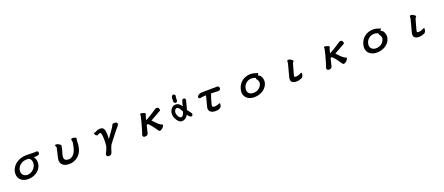

<svg xmlns="http://www.w3.org/2000/svg" viewBox="150 -2434 10199 4415"><g transform="rotate(-20 5250.0 -227.0)"><path d="M850.1 -438.5Q850.1 -412.6 833.5 -400.4Q815.4 -387.2 772.9 -383.8Q755.9 -382.3 738 -382.3Q720.2 -382.3 706.1 -382.8Q726.1 -359.4 737.8 -327.6Q752.4 -289.1 752.4 -247.1Q752.4 -182.1 726.1 -127.9Q699.7 -73.7 654.1 -34.9Q608.4 3.9 547.9 25.6Q487.3 47.4 418 47.4Q355.5 47.4 310.1 29.3Q264.6 11.2 235.1 -18.3Q205.6 -47.9 191.4 -85.4Q177.2 -123 177.2 -162.1Q177.2 -249.5 227.1 -324.2Q251.5 -360.4 286.1 -390.1Q336.9 -434.6 406.7 -460.2Q476.6 -485.8 557.6 -485.8Q608.9 -485.8 647.7 -484.4Q686.5 -482.9 704.6 -482.4Q734.4 -481.9 747.6 -481.9Q769 -481.9 778.3 -483.4Q793.5 -485.8 811.5 -485.8Q814.5 -485.8 820.8 -483.4Q835.9 -478 844.7 -463.4Q850.1 -454.6 850.1 -443.4Q850.1 -440.9 850.1 -438.5ZM318.8 -107.4Q326.2 -96.2 335.9 -86.9Q355 -69.8 379.4 -60.5Q404.3 -51.3 432.6 -51.3Q487.8 -51.3 538.6 -81.1Q563.5 -96.2 584.5 -116.7Q614.3 -146.5 632.6 -186.5Q650.9 -226.6 650.9 -274.4Q650.9 -310.1 634.3 -342.3Q618.2 -373.5 575.2 -392.1Q538.1 -392.1 509.3 -389.2Q470.2 -387.2 432.1 -371.1Q390.1 -353 357.9 -320.8Q332.5 -295.4 315.9 -262.2Q297.4 -225.1 297.4 -182.4Q297.4 -139.6 318.8 -107.4Z M1283.2 -483.9Q1306.6 -483.9 1334 -471.7Q1365.2 -458 1384.3 -439Q1396.5 -426.8 1396.5 -415.5Q1396.5 -411.6 1395 -407.7Q1389.2 -367.7 1379.9 -331.1Q1370.6 -294.4 1364.7 -274.7Q1358.9 -254.9 1356.9 -248.8Q1355 -242.7 1353.3 -236.3Q1351.6 -230 1350.1 -224.1Q1341.3 -191.9 1339.4 -177Q1337.4 -162.1 1337.4 -152.1Q1337.4 -142.1 1338.4 -134.3Q1340.3 -118.7 1346.2 -107.4Q1355 -90.3 1368.7 -80.6Q1383.3 -70.3 1401.9 -66.2Q1420.4 -62 1440.4 -62Q1502 -62 1541.5 -94.7Q1581.5 -127.4 1606.7 -178Q1631.8 -228.5 1644.5 -287.6Q1657.7 -347.7 1665.5 -398.9Q1665.5 -413.6 1664.6 -419.4Q1663.6 -425.3 1663.1 -428Q1662.6 -430.7 1662.1 -433.1Q1661.6 -435.5 1660.9 -437.5Q1660.2 -439.5 1659.7 -441.4Q1658.2 -445.3 1657.2 -447.8Q1656.2 -450.2 1655.8 -452.1Q1653.3 -460.4 1653.3 -466.8Q1653.3 -475.6 1658.7 -481Q1668.9 -491.7 1697.3 -491.7Q1718.8 -491.7 1739.7 -484.9Q1751 -481.4 1760 -476.6Q1769 -471.7 1773.9 -466.8Q1780.8 -459.5 1780.8 -451.7Q1780.8 -449.7 1780.3 -447.3Q1775.4 -439.5 1772 -419.9Q1768.1 -399.9 1768.1 -386.7Q1768.1 -356.4 1765.1 -310.1Q1762.2 -263.7 1742.7 -193.8Q1729.5 -147 1701.2 -104.5Q1672.9 -62 1632.3 -28.6Q1591.8 4.9 1538.6 24.7Q1485.4 44.4 1421.9 44.4Q1313 44.4 1258.3 -10.3Q1215.3 -53.2 1215.3 -124V-124.5Q1224.1 -195.3 1242.7 -262.7Q1261.2 -330.1 1276.9 -405.8Q1276.9 -426.8 1271.5 -437.5Q1266.1 -448.2 1257.3 -460.4Q1257.8 -466.8 1258.8 -469.2Q1259.8 -471.7 1260.3 -472.7Q1266.1 -483.9 1283.2 -483.9Z M2215.3 -438.5 2233.9 -438Q2240.7 -439.5 2245.1 -443.4Q2250.5 -447.3 2253.4 -449.2Q2291.5 -470.2 2337.9 -477.1Q2350.1 -479 2362.3 -479Q2388.7 -479 2410.2 -470.2Q2432.1 -461.4 2446.5 -438.2Q2460.9 -415 2468 -376.7Q2475.1 -338.4 2475.1 -278.3Q2475.1 -229.5 2469.2 -183.6Q2485.4 -206.5 2507.3 -236.3Q2524.9 -260.7 2597.7 -362.3Q2628.4 -405.3 2638.2 -422.9Q2644.5 -434.1 2647.9 -442.4Q2654.3 -458.5 2658.9 -466.3Q2663.6 -474.1 2667.7 -478.3Q2671.9 -482.4 2677.2 -485.4Q2687 -490.7 2706.1 -490.7Q2756.3 -490.7 2775.9 -471.7Q2785.6 -461.4 2785.6 -446.3Q2785.6 -419.9 2757.3 -389.6Q2755.9 -387.2 2754.4 -385.3Q2738.8 -369.6 2700.7 -323.2Q2626 -232.9 2547.9 -129.4Q2509.3 -79.1 2478.5 -35.6Q2463.9 -1.5 2450.2 34.7Q2438.5 66.9 2422.4 122.6Q2414.1 150.4 2395 167.2Q2376 184.1 2342.8 184.1Q2314.9 184.1 2299.3 168.5Q2293.9 163.1 2291 157.2Q2286.1 146.5 2286.1 134.8Q2286.1 119.1 2293 106.9Q2307.6 81.5 2324.7 43.2Q2341.8 4.9 2357.9 -45.9Q2367.7 -117.7 2367.7 -202.6Q2367.7 -287.6 2358.4 -337.4Q2353.5 -363.3 2342.3 -374.5Q2333.5 -383.3 2321 -383.3Q2308.6 -383.3 2300.8 -379.9Q2292.5 -376 2287.8 -372.8Q2283.2 -369.6 2281.2 -368.4Q2279.3 -367.2 2277.3 -365.7Q2273.4 -363.3 2270 -361.3Q2261.7 -356 2250.5 -355H2250Q2241.7 -355 2228.5 -363.3Q2215.8 -371.1 2208.5 -383.8Q2200.2 -397.5 2197.8 -404.5Q2195.3 -411.6 2195.1 -414.6Q2194.8 -417.5 2194.8 -418.9Q2194.8 -429.2 2200.7 -433.8Q2206.5 -438.5 2215.3 -438.5Z M3341.3 -472.7Q3341.3 -478.5 3345.2 -482.4Q3350.6 -487.8 3363.8 -487.8Q3382.8 -487.8 3405.3 -481.2Q3427.7 -474.6 3446.8 -464.8Q3458 -459 3463.1 -453.9Q3468.3 -448.7 3468.3 -443.4Q3468.3 -427.7 3460 -418.5Q3454.1 -411.6 3452.6 -404.8Q3435.1 -342.8 3423.8 -297.9Q3487.3 -328.6 3553.7 -369.1Q3614.3 -406.2 3698.7 -464.4Q3720.2 -482.9 3749 -482.9Q3761.2 -482.9 3770 -478.5Q3778.8 -474.1 3784.7 -468.3Q3790.5 -462.4 3793 -458Q3796.9 -450.2 3797.4 -446.8Q3805.7 -429.2 3805.7 -417.5Q3805.7 -405.8 3795.9 -396Q3791.5 -391.6 3784.7 -387.7L3779.3 -397H3778.8V-389.2L3784.7 -388.2Q3779.3 -385.7 3751.7 -370.6Q3724.1 -355.5 3697.3 -340.3Q3670.4 -325.2 3641.6 -308.6Q3613.8 -292.5 3537.1 -250Q3551.3 -236.3 3570.8 -215.3Q3608.4 -175.3 3625.7 -158.2Q3643.1 -141.1 3664.3 -122.6Q3685.5 -104 3705.6 -93.8Q3711.9 -90.3 3714.4 -89.1Q3716.8 -87.9 3726.1 -84.7Q3735.4 -81.5 3737.3 -80.6Q3742.2 -78.6 3745.1 -75.7Q3749.5 -71.3 3749.5 -62.5Q3749.5 -44.4 3735.8 -24.9Q3722.7 -5.9 3705.1 8.1Q3687.5 22 3669.4 31.2Q3650.9 40.5 3640.6 40.5Q3625 40.5 3604 12.2Q3584.5 -14.6 3561 -49.8Q3500 -136.7 3457.5 -178.7Q3443.4 -193.4 3430.2 -203.6Q3424.8 -200.2 3418.9 -197.8Q3413.1 -195.3 3410.2 -194.3Q3403.8 -191.4 3398.4 -188.5Q3393.1 -164.6 3380.9 -113.3Q3363.8 -43.5 3353 -1.5Q3347.7 16.1 3336.4 27.3Q3330.6 33.2 3323.2 37.1Q3303.2 47.4 3275.1 47.4Q3247.1 47.4 3233.9 34.2Q3222.2 22.5 3222.2 1Q3222.2 -17.6 3232.4 -40.5Q3237.3 -50.8 3245.6 -76.7L3264.2 -137.7Q3286.6 -210.4 3309.1 -294.9Q3333.5 -386.7 3342.3 -437.5Q3343.8 -445.3 3343.8 -448.7Q3343.8 -452.1 3343.8 -455.1Q3343.3 -461.4 3341.3 -470.7Q3341.3 -471.7 3341.3 -472.7Z M4029.8 -225.1Q4029.8 -272.9 4046.9 -310.1Q4061 -339.8 4085.4 -364.5Q4109.9 -389.2 4140.6 -399.4Q4160.6 -406.2 4182.6 -406.2Q4196.3 -406.2 4210.9 -403.8Q4248.5 -396.5 4276.4 -370.6Q4300.3 -348.1 4325.7 -311.5Q4336.4 -345.7 4343.3 -380.9Q4351.1 -422.9 4369.6 -459.5Q4379.4 -466.8 4388.2 -469.2Q4397 -471.7 4402.6 -471.7Q4408.2 -471.7 4412.6 -471.2L4434.1 -460.4L4434.6 -459.5Q4446.3 -446.3 4446.3 -426.8Q4446.3 -420.9 4445.3 -419.4Q4428.2 -364.7 4416.5 -307.9Q4404.8 -251 4385.7 -199.2L4460.4 -100.1Q4471.7 -85 4471.7 -65.4Q4471.7 -62.5 4471.2 -58.1L4460.4 -36.6Q4444.3 -24.4 4424.8 -24.4Q4418.9 -24.4 4417.5 -24.9Q4411.1 -26.9 4403.8 -32.5Q4396.5 -38.1 4389.2 -45.4Q4381.8 -52.7 4377 -57.9Q4372.1 -63 4367.2 -69.3Q4356.4 -81.1 4343.8 -96.2Q4330.6 -69.8 4303.7 -43Q4272.5 -11.7 4244.6 -3.4Q4222.7 3.9 4197.3 3.9Q4189.5 3.9 4185.1 3.4Q4147.9 -0.5 4122.6 -23.9Q4097.7 -46.4 4082.5 -69.3Q4067.4 -91.8 4053.5 -118.7Q4039.6 -145.5 4033.7 -179.7Q4029.8 -202.1 4029.8 -225.1ZM4121.1 -262.7Q4115.7 -248.5 4115.7 -230.5Q4115.7 -210.9 4121.6 -188Q4127 -168 4134.8 -152.8Q4149.9 -123 4170.9 -102.5Q4187 -86.4 4201.7 -86.4Q4209.5 -86.4 4219 -89.1Q4228.5 -91.8 4235.4 -95.2Q4257.3 -115.7 4270 -142.1Q4282.7 -168 4290 -195.3Q4272 -224.1 4258.8 -253.4Q4245.6 -282.7 4221.4 -302.2Q4197.3 -321.8 4178 -321.8Q4158.7 -321.8 4144.3 -303.5Q4129.9 -285.2 4121.1 -262.7ZM4158.7 -542.5 4158.2 -566.4Q4158.2 -603 4185.5 -629.9L4186.5 -630.9L4209 -638.2H4210Q4231 -638.2 4247.1 -621.1L4248 -620.1L4255.9 -595.7Q4245.6 -563 4245.6 -517.6Q4245.6 -503.9 4246.6 -488.3Q4245.6 -465.3 4227.1 -449.2L4226.6 -448.2L4204.1 -439.9Q4183.1 -440.9 4166 -460.9L4155.8 -490.7Q4158.7 -516.6 4158.7 -542.5Z M4763.2 -350.1Q4752.9 -350.1 4746.6 -354Q4739.3 -358.4 4734.9 -365.2Q4730.5 -372.1 4729.2 -379.2Q4728 -386.2 4728 -389.6V-390.1Q4729.5 -405.8 4746.1 -422.4Q4765.6 -441.4 4795.9 -453.1Q4814.5 -460.4 4835.9 -460.4Q4903.3 -463.4 4971.2 -463.9Q5039.1 -464.4 5089.4 -464.4Q5139.6 -464.4 5172.9 -465.3Q5206.1 -466.3 5231.4 -466.3Q5240.2 -466.3 5252.4 -456.8Q5264.6 -447.3 5269 -429.2Q5271 -420.4 5271 -413.3Q5271 -406.2 5269.5 -399.9Q5263.2 -379.4 5247.1 -368.7Q5242.7 -366.2 5237.8 -364.3Q5226.6 -359.9 5215.8 -359.9Q5215.3 -359.9 5181.6 -361.8Q5107.4 -366.2 5023.4 -366.7Q5027.3 -363.8 5028.3 -362.3Q5032.7 -358.4 5032.7 -352.5V-351.6Q4993.7 -235.4 4991.2 -228Q4970.7 -163.1 4963.4 -123Q4959.5 -102.1 4959.5 -89.4Q4959.5 -70.8 4974.6 -63.5Q4991.7 -55.2 5014.6 -55.2Q5037.6 -55.2 5063.7 -60.8Q5089.8 -66.4 5120.6 -81.1Q5127.9 -85.4 5136.7 -86.9Q5137.7 -86.9 5139.6 -86.9Q5144.5 -86.9 5148.4 -83Q5152.3 -79.1 5154.8 -70.3V-69.3Q5154.8 -26.9 5137.7 -2.4Q5120.6 22 5095.7 33.7Q5070.8 45.4 5042.7 47.9Q5014.6 50.3 4992.2 50.3Q4960.4 50.3 4930.7 42.5Q4894 32.2 4871.1 9.3Q4855 -6.8 4846.7 -29.8Q4840.8 -44.9 4840.8 -62Q4840.8 -79.1 4845.2 -97.7Q4848.1 -111.8 4857.4 -145Q4877.4 -215.8 4898.4 -301.8Q4907.7 -338.4 4912.6 -365.2Q4897.9 -364.7 4879.9 -363.8Q4808.6 -360.4 4768.6 -350.1Q4765.6 -350.1 4763.2 -350.1Z M6215.3 -429.7V-428.7Q6211.9 -420.4 6205.6 -409.4Q6199.2 -398.4 6191.4 -383.8Q6202.1 -381.8 6215.3 -375.5Q6231.9 -368.2 6242.7 -357.4Q6245.6 -354.5 6246.6 -352.5Q6275.4 -314.5 6285.2 -268.6Q6290 -243.7 6290 -222.7Q6290 -201.7 6286.6 -183.6Q6274.4 -125.5 6241.2 -80.6Q6208 -36.1 6160.6 -5.4Q6098.6 35.2 6020 49.3Q5982.4 56.2 5944.3 56.2Q5885.7 55.2 5837.9 37.6Q5788.1 19 5755.4 -14.9Q5722.7 -48.8 5709.5 -97.7Q5702.6 -123 5702.6 -150.9Q5702.6 -179.7 5708.5 -208Q5722.7 -274.4 5755.4 -325.2Q5788.1 -376 5832.8 -409.2Q5877.4 -442.4 5930.9 -459.2Q5984.4 -476.1 6041 -476.1Q6069.8 -476.1 6103 -470.2Q6137.2 -463.9 6159.7 -453.1Q6174.3 -445.8 6182.1 -444.3Q6193.8 -442.4 6197.8 -443.4Q6199.7 -444.3 6202.1 -444.3Q6204.6 -444.3 6209 -443.4Q6215.3 -437 6215.3 -429.7ZM6126 -331.5Q6126 -337.9 6129.9 -343.8Q6109.4 -361.3 6072.3 -368.7Q6053.2 -372.6 6032.2 -372.6Q6029.3 -372.6 6026.4 -372.6Q5984.4 -372.6 5950.7 -358.9Q5911.6 -342.3 5882.3 -313.5Q5860.8 -292 5845.5 -264.2Q5830.1 -236.3 5824.7 -207Q5819.8 -185.1 5819.8 -168.5Q5819.8 -151.9 5823 -139.9Q5826.2 -127.9 5829.6 -119.1Q5838.4 -98.1 5855 -81.5Q5871.6 -64.9 5898.7 -54.2Q5925.8 -43.5 5960 -43.5Q6002 -43.5 6037.6 -55.7Q6103.5 -78.6 6140.1 -131.3Q6162.6 -164.1 6170.4 -201.2Q6172.9 -213.9 6172.9 -225.6Q6172.9 -243.7 6167 -259.3Q6156.7 -285.2 6143.6 -302.2L6137.2 -308.1Q6126 -319.8 6126 -331.5Z M6969.2 -487.8Q6996.6 -487.8 7029.8 -468.3Q7050.3 -456.1 7063.5 -442.9Q7076.2 -430.2 7076.2 -422.4Q7076.2 -418 7073 -412.8Q7069.8 -407.7 7065.4 -403.3Q7058.6 -396 7053.2 -389.6Q7047.9 -383.3 7046.4 -376.5L7025.4 -305.2Q6994.6 -201.7 6977.5 -130.9Q6968.3 -94.2 6968.3 -85.2Q6968.3 -76.2 6973.1 -71.3L6976.6 -68.4Q6985.8 -62 7008.8 -62Q7031.7 -62 7059.3 -69.1Q7086.9 -76.2 7127.4 -96.7Q7141.6 -105.5 7147.5 -105.5Q7157.2 -105.5 7161.6 -91.3V-90.8V-89.8Q7161.6 -74.7 7158.7 -58.1Q7152.3 -23.4 7134.3 0Q7124.5 12.2 7111.3 17.6Q7080.1 31.2 7047.9 40Q7015.1 48.3 6982.9 48.3Q6905.3 48.3 6871.1 14.2Q6847.2 -9.8 6847.2 -47.9Q6847.2 -71.8 6856.9 -111.8Q6865.2 -146.5 6882.8 -210.4L6902.3 -279.8Q6922.9 -351.6 6934.6 -403.8Q6939.9 -427.2 6939.9 -435.5Q6939.9 -443.8 6939.2 -448.5Q6938.5 -453.1 6938.5 -457Q6938.5 -462.4 6940.4 -467.8Q6942.9 -475.1 6947.8 -479.5Q6955.6 -487.8 6969.2 -487.8Z M7841.3 -472.7Q7841.3 -478.5 7845.2 -482.4Q7850.6 -487.8 7863.8 -487.8Q7882.8 -487.8 7905.3 -481.2Q7927.7 -474.6 7946.8 -464.8Q7958 -459 7963.1 -453.9Q7968.3 -448.7 7968.3 -443.4Q7968.3 -427.7 7960 -418.5Q7954.1 -411.6 7952.6 -404.8Q7935.1 -342.8 7923.8 -297.9Q7987.3 -328.6 8053.7 -369.1Q8114.3 -406.2 8198.7 -464.4Q8220.2 -482.9 8249 -482.9Q8261.2 -482.9 8270 -478.5Q8278.8 -474.1 8284.7 -468.3Q8290.5 -462.4 8293 -458Q8296.9 -450.2 8297.4 -446.8Q8305.7 -429.2 8305.7 -417.5Q8305.7 -405.8 8295.9 -396Q8291.5 -391.6 8284.7 -387.7L8279.3 -397H8278.8V-389.2L8284.7 -388.2Q8279.3 -385.7 8251.7 -370.6Q8224.1 -355.5 8197.3 -340.3Q8170.4 -325.2 8141.6 -308.6Q8113.8 -292.5 8037.1 -250Q8051.3 -236.3 8070.8 -215.3Q8108.4 -175.3 8125.7 -158.2Q8143.1 -141.1 8164.3 -122.6Q8185.5 -104 8205.6 -93.8Q8211.9 -90.3 8214.4 -89.1Q8216.8 -87.9 8226.1 -84.7Q8235.4 -81.5 8237.3 -80.6Q8242.2 -78.6 8245.1 -75.7Q8249.5 -71.3 8249.5 -62.5Q8249.5 -44.4 8235.8 -24.9Q8222.7 -5.9 8205.1 8.1Q8187.5 22 8169.4 31.2Q8150.9 40.5 8140.6 40.5Q8125 40.5 8104 12.2Q8084.5 -14.6 8061 -49.8Q8000 -136.7 7957.5 -178.7Q7943.4 -193.4 7930.2 -203.6Q7924.8 -200.2 7918.9 -197.8Q7913.1 -195.3 7910.2 -194.3Q7903.8 -191.4 7898.4 -188.5Q7893.1 -164.6 7880.9 -113.3Q7863.8 -43.5 7853 -1.5Q7847.7 16.1 7836.4 27.3Q7830.6 33.2 7823.2 37.1Q7803.2 47.4 7775.1 47.4Q7747.1 47.4 7733.9 34.2Q7722.2 22.5 7722.2 1Q7722.2 -17.6 7732.4 -40.5Q7737.3 -50.8 7745.6 -76.7L7764.2 -137.7Q7786.6 -210.4 7809.1 -294.9Q7833.5 -386.7 7842.3 -437.5Q7843.8 -445.3 7843.8 -448.7Q7843.8 -452.1 7843.8 -455.1Q7843.3 -461.4 7841.3 -470.7Q7841.3 -471.7 7841.3 -472.7Z M9215.3 -429.7V-428.7Q9211.9 -420.4 9205.6 -409.4Q9199.2 -398.4 9191.4 -383.8Q9202.1 -381.8 9215.3 -375.5Q9231.9 -368.2 9242.7 -357.4Q9245.6 -354.5 9246.6 -352.5Q9275.4 -314.5 9285.2 -268.6Q9290 -243.7 9290 -222.7Q9290 -201.7 9286.6 -183.6Q9274.4 -125.5 9241.2 -80.6Q9208 -36.1 9160.6 -5.4Q9098.6 35.2 9020 49.3Q8982.4 56.2 8944.3 56.2Q8885.7 55.2 8837.9 37.6Q8788.1 19 8755.4 -14.9Q8722.7 -48.8 8709.5 -97.7Q8702.6 -123 8702.6 -150.9Q8702.6 -179.7 8708.5 -208Q8722.7 -274.4 8755.4 -325.2Q8788.1 -376 8832.8 -409.2Q8877.4 -442.4 8930.9 -459.2Q8984.4 -476.1 9041 -476.1Q9069.8 -476.1 9103 -470.2Q9137.2 -463.9 9159.7 -453.1Q9174.3 -445.8 9182.1 -444.3Q9193.8 -442.4 9197.8 -443.4Q9199.7 -444.3 9202.1 -444.3Q9204.6 -444.3 9209 -443.4Q9215.3 -437 9215.3 -429.7ZM9126 -331.5Q9126 -337.9 9129.9 -343.8Q9109.4 -361.3 9072.3 -368.7Q9053.2 -372.6 9032.2 -372.6Q9029.3 -372.6 9026.4 -372.6Q8984.4 -372.6 8950.7 -358.9Q8911.6 -342.3 8882.3 -313.5Q8860.8 -292 8845.5 -264.2Q8830.1 -236.3 8824.7 -207Q8819.8 -185.1 8819.8 -168.5Q8819.8 -151.9 8823 -139.9Q8826.2 -127.9 8829.6 -119.1Q8838.4 -98.1 8855 -81.5Q8871.6 -64.9 8898.7 -54.2Q8925.8 -43.5 8960 -43.5Q9002 -43.5 9037.6 -55.7Q9103.5 -78.6 9140.1 -131.3Q9162.6 -164.1 9170.4 -201.2Q9172.9 -213.9 9172.9 -225.6Q9172.9 -243.7 9167 -259.3Q9156.7 -285.2 9143.6 -302.2L9137.2 -308.1Q9126 -319.8 9126 -331.5Z M9969.2 -487.8Q9996.6 -487.8 10029.8 -468.3Q10050.3 -456.1 10063.5 -442.9Q10076.2 -430.2 10076.2 -422.4Q10076.2 -418 10073 -412.8Q10069.8 -407.7 10065.4 -403.3Q10058.6 -396 10053.2 -389.6Q10047.9 -383.3 10046.4 -376.5L10025.4 -305.2Q9994.6 -201.7 9977.5 -130.9Q9968.3 -94.2 9968.3 -85.2Q9968.3 -76.2 9973.1 -71.3L9976.6 -68.4Q9985.8 -62 10008.8 -62Q10031.7 -62 10059.3 -69.1Q10086.9 -76.2 10127.4 -96.7Q10141.6 -105.5 10147.5 -105.5Q10157.2 -105.5 10161.6 -91.3V-90.8V-89.8Q10161.6 -74.7 10158.7 -58.1Q10152.3 -23.4 10134.3 0Q10124.5 12.2 10111.3 17.6Q10080.1 31.2 10047.9 40Q10015.1 48.3 9982.9 48.3Q9905.3 48.3 9871.1 14.2Q9847.2 -9.8 9847.2 -47.9Q9847.2 -71.8 9856.9 -111.8Q9865.2 -146.5 9882.8 -210.4L9902.3 -279.8Q9922.9 -351.6 9934.6 -403.8Q9939.9 -427.2 9939.9 -435.5Q9939.9 -443.8 9939.2 -448.5Q9938.5 -453.1 9938.5 -457Q9938.5 -462.4 9940.4 -467.8Q9942.9 -475.1 9947.8 -479.5Q9955.6 -487.8 9969.2 -487.8Z"/></g></svg>

Font: Bakudai
Style: Medium
Weight: 500
Version: Version 1.48